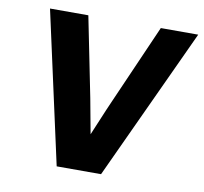

<svg xmlns="http://www.w3.org/2000/svg" viewBox="-75 -734 863 814"><g transform="rotate(10 357.0 -327.0)"><path d="M411 0 714 -654H553L402 -310C378 -256 360 -210 338 -159C329 -209 320 -257 310 -310L241 -654H76L220 0Z"/></g></svg>

Font: Falling Sky
Style: ExBdObl
Weight: 400
Designer: Paul D. Hunt
Foundry: Adobe Systems Incorporated
Version: Version 1.02